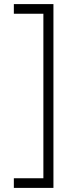

<svg xmlns="http://www.w3.org/2000/svg" viewBox="-20 -708 372 936"><path d="M240.5 208H47.5V161H191.5V-641H47.5V-688H240.5Z"/></svg>

Font: League Spartan Light
Style: Regular
Weight: 277
Foundry: The League of Moveable Type
Version: Version 2.002